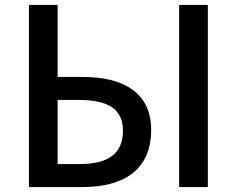

<svg xmlns="http://www.w3.org/2000/svg" viewBox="-20 -756 957 776"><path d="M97 0H314C478 0 591 -68 591 -231C591 -383 477 -445 314 -445H213V-736H97ZM213 -93V-352H300C418 -352 477 -314 477 -228C477 -134 416 -93 303 -93ZM704 0H820V-736H704Z"/></svg>

Font: Noto Sans CJK JP Medium
Style: Regular
Weight: 500
Designer: Ryoko NISHIZUKA (kana & ideographs); Paul D. Hunt (Latin, Greek & Cyrillic); Wenlong ZHANG (bopomofo); Sandoll Communica
Foundry: Adobe Systems Incorporated
Version: Version 1.004;PS 1.004;hotconv 1.0.82;makeotf.lib2.5.63406